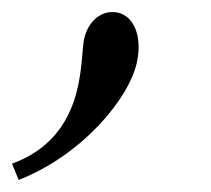

<svg xmlns="http://www.w3.org/2000/svg" viewBox="-20 -108 350 319"><path d="M0 164 11 191C116 150 196 55 208 -7C217 -53 199 -88 167 -88C141 -88 123 -65 119 -39C113 2 120 120 0 164Z"/></svg>

Font: Louise
Style: Regular
Weight: 400
Designer: Ange Degheest & Luna Delabre & Camille Depalle
Foundry: Velvetyne Type Foundry
Version: Version 1.000;FEAKit 1.0